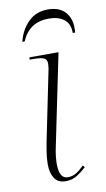

<svg xmlns="http://www.w3.org/2000/svg" viewBox="-85 -765 450 817"><g transform="rotate(-10 140.5 -356.5)"><path d="M132 10Q98 10 83 -13.5Q68 -37 68 -74Q68 -100 73 -131Q78 -162 84 -190L142 -474Q144 -489 144 -497Q144 -513 132 -519.5Q120 -526 86 -526H69L71 -536H196L115 -143Q110 -121 108 -101.5Q106 -82 106 -69Q106 -5 143 -5Q163 -5 179.5 -15Q196 -25 214 -43L221 -35Q201 -16 180 -3Q159 10 132 10ZM52 -606Q64 -656 97.5 -689.5Q131 -723 182 -723Q235 -723 260.5 -691Q286 -659 280 -606H270Q270 -646 245.5 -665Q221 -684 179 -684Q95 -684 62 -606Z"/></g></svg>

Font: Noto Serif Display SemiCondensed ExtraLight
Style: Italic
Weight: 200
Width: 4
Italic angle: -12°
Designer: Monotype Design Team
Foundry: Monotype Imaging Inc.
Version: Version 2.009